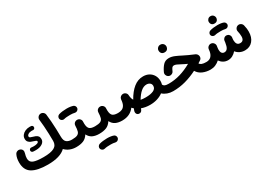

<svg xmlns="http://www.w3.org/2000/svg" viewBox="7 -1620 3982 2860"><g transform="rotate(-30 1998.5 -190.0)"><path d="M24.4 -184.1Q24.4 -261.2 51.8 -314.5Q63.5 -338.4 89.4 -346.9Q115.2 -355.5 139.2 -343.3Q188 -319.8 168 -255.9Q162.1 -240.2 158.4 -218.3Q154.8 -196.3 154.8 -178.7Q154.8 -116.7 209.2 -94.5Q263.7 -72.3 382.3 -72.3Q508.3 -72.3 566.7 -104.5Q625 -136.7 625 -210.4Q625 -267.1 622.6 -334.5Q620.1 -401.9 615.5 -467.5Q610.8 -533.2 604.5 -583Q601.1 -609.4 617.4 -630.9Q633.8 -652.3 660.2 -655.8Q686.5 -659.2 708 -642.6Q729.5 -626 732.9 -599.6Q740.2 -544.9 745.1 -476.8Q750 -408.7 752.7 -339.4Q755.4 -270 755.4 -210.4Q755.4 -139.6 788.1 -113.3Q820.8 -86.9 878.4 -86.9H878.9Q905.8 -86.9 924.6 -67.9Q943.4 -48.8 943.4 -22Q943.4 4.9 924.6 23.7Q905.8 42.5 878.9 42.5H878.4Q823.7 42.5 774.4 23.2Q725.1 3.9 689.5 -34.2Q597.7 57.1 383.3 57.1Q204.6 57.1 114.5 2Q24.4 -53.2 24.4 -184.1ZM480.5 -529.3Q479 -515.6 469 -506.8Q459 -498 444.8 -499.5Q434.6 -501 424.3 -501Q387.7 -501 363.5 -486.1Q339.4 -471.2 339.4 -449.7Q339.4 -435.5 354.2 -428.7Q369.1 -421.9 390.6 -416Q411.6 -410.6 434.3 -401.6Q457 -392.6 472.7 -374.3Q488.3 -356 488.3 -322.3Q488.3 -275.9 445.3 -247.8Q402.3 -219.7 336.9 -219.7Q321.8 -219.7 309.1 -220.2Q296.4 -220.7 285.6 -221.7Q272 -223.1 263.2 -234.1Q254.4 -245.1 256.3 -258.8Q258.3 -272.9 269 -281.7Q279.8 -290.5 293.9 -288.6Q304.2 -287.6 315.4 -286.6Q326.7 -285.6 338.4 -285.6Q369.6 -285.6 395.3 -294.2Q420.9 -302.7 420.9 -320.8Q420.9 -332 407.7 -338.4Q394.5 -344.7 374.5 -350.6Q353.5 -356.4 329.8 -366.2Q306.2 -376 289.3 -395.3Q272.5 -414.6 272.5 -448.7Q272.5 -481.9 292.7 -508.8Q313 -535.6 347.7 -551.5Q382.3 -567.4 424.3 -567.4Q435.5 -567.4 450.7 -565.9Q464.8 -564.9 473.4 -554.2Q481.9 -543.5 480.5 -529.3Z M814 -22Q814 -48.8 833 -67.9Q852.1 -86.9 878.9 -86.9Q942.9 -86.9 973.1 -101.6Q1003.4 -116.2 1012.9 -150.1Q1022.5 -184.1 1024.4 -242.7Q1026.4 -272.5 1046.9 -289.1Q1067.4 -305.7 1094.2 -304.2Q1121.6 -302.2 1139.2 -281.7Q1156.7 -261.2 1154.3 -235.4Q1149.9 -153.8 1174.6 -120.4Q1199.2 -86.9 1274.4 -86.9H1274.9Q1301.8 -86.9 1320.6 -67.9Q1339.4 -48.8 1339.4 -22Q1339.4 4.9 1320.6 23.7Q1301.8 42.5 1274.9 42.5H1274.4Q1208 42.5 1161.6 20.3Q1115.2 -2 1088.4 -54.7Q1053.2 1.5 1002.4 22Q951.7 42.5 878.9 42.5Q852.1 42.5 833 23.7Q814 4.9 814 -22ZM868.2 -445.8Q862.8 -465.8 872.8 -484.6Q882.8 -503.4 903.8 -510.3Q931.2 -518.6 967.3 -522.9Q1003.4 -527.3 1038.6 -527.3Q1074.2 -527.3 1103.3 -522.7Q1132.3 -518.1 1152.3 -509.8Q1173.3 -498 1179 -475.3Q1184.6 -452.6 1171.4 -433.6Q1160.6 -418.5 1145.5 -413.3Q1130.4 -408.2 1113.8 -411.6Q1081.5 -419.9 1038.6 -419.9Q1005.4 -419.9 977.8 -417.7Q950.2 -415.5 933.1 -410.2Q912.6 -404.3 893.6 -415Q874.5 -425.8 868.2 -445.8Z M1210 -22Q1210 -48.8 1229 -67.9Q1248 -86.9 1274.9 -86.9Q1338.9 -86.9 1369.1 -101.6Q1399.4 -116.2 1408.9 -150.1Q1418.5 -184.1 1420.4 -242.7Q1422.4 -272.5 1442.9 -289.1Q1463.4 -305.7 1490.2 -304.2Q1517.6 -302.2 1535.2 -281.7Q1552.7 -261.2 1550.3 -235.4Q1545.9 -153.8 1570.6 -120.4Q1595.2 -86.9 1670.4 -86.9H1670.9Q1697.8 -86.9 1716.6 -67.9Q1735.4 -48.8 1735.4 -22Q1735.4 4.9 1716.6 23.7Q1697.8 42.5 1670.9 42.5H1670.4Q1604 42.5 1557.6 20.3Q1511.2 -2 1484.4 -54.7Q1449.2 1.5 1398.4 22Q1347.7 42.5 1274.9 42.5Q1248 42.5 1229 23.7Q1210 4.9 1210 -22ZM1168.9 238.3Q1163.6 218.3 1173.6 199.5Q1183.6 180.7 1204.6 173.8Q1231.9 165.5 1268.1 161.1Q1304.2 156.7 1339.4 156.7Q1375 156.7 1404.1 161.4Q1433.1 166 1453.1 174.3Q1474.1 186 1479.7 208.7Q1485.4 231.4 1472.2 250.5Q1461.4 265.6 1446.3 270.8Q1431.2 275.9 1414.6 272.5Q1382.3 264.2 1339.4 264.2Q1306.2 264.2 1278.6 266.4Q1251 268.6 1233.9 273.9Q1213.4 279.8 1194.3 269Q1175.3 258.3 1168.9 238.3Z M1606.4 -22Q1606.4 -48.8 1625.2 -67.9Q1644 -86.9 1670.9 -86.9Q1710 -86.9 1739.7 -99.9Q1769.5 -112.8 1787.8 -145.5Q1806.2 -178.2 1810.5 -238.3Q1811 -241.7 1811.5 -244.6Q1815.4 -266.6 1832.3 -281.2Q1849.1 -295.9 1872.1 -297.4Q1898.9 -298.3 1919.2 -280.5Q1939.5 -262.7 1939.9 -235.8Q1943.4 -179.2 1964.8 -146Q2025.4 -254.4 2099.6 -314.2Q2173.8 -374 2263.2 -374Q2319.8 -374 2363.3 -350.1Q2406.7 -326.2 2431.6 -283.4Q2456.5 -240.7 2456.5 -184.6Q2456.5 -154.3 2447.8 -126Q2458.5 -104.5 2479.7 -95.7Q2501 -86.9 2544.9 -86.9H2545.4Q2572.3 -86.9 2591.1 -67.6Q2609.9 -48.3 2609.9 -22Q2609.9 4.4 2591.1 23.4Q2572.3 42.5 2545.4 42.5H2544.9Q2492.7 42.5 2447.8 25.9Q2402.8 9.3 2370.6 -20.5Q2328.6 11.7 2270.8 29.5Q2212.9 47.4 2146 47.4Q2066.9 47.4 2001 22.9Q1996.1 34.2 1991.2 45.4Q1980 70.8 1957 77.1Q1934.1 83.5 1915.5 72.8Q1898.9 63 1893.3 43.5Q1887.7 23.9 1896.5 1Q1902.3 -14.6 1908.7 -29.3Q1893.6 -42 1880.4 -56.6Q1807.1 42.5 1670.9 42.5Q1644 42.5 1625.2 23.7Q1606.4 4.9 1606.4 -22ZM2248 -243.7Q2196.3 -243.7 2149.7 -203.1Q2103 -162.6 2059.1 -89.4Q2095.2 -82 2146 -82Q2228.5 -82 2277.8 -104.7Q2327.1 -127.4 2327.1 -175.3Q2327.1 -208.5 2303.7 -226.1Q2280.3 -243.7 2248 -243.7Z M2732.4 -418Q2778.3 -418 2829.1 -396.5Q2879.9 -375 2931.6 -347.7Q2966.3 -329.6 3009.5 -310.1Q3052.7 -290.5 3106.9 -267.6Q3124 -260.3 3135 -243.4Q3146 -226.6 3146 -208Q3146 -171.9 3115.7 -153.3Q3095.7 -140.6 3076.7 -128.4Q3087.9 -107.4 3115.2 -97.2Q3142.6 -86.9 3189.9 -86.9H3190.4Q3217.3 -86.9 3236.1 -67.9Q3254.9 -48.8 3254.9 -22Q3254.9 4.9 3236.1 23.7Q3217.3 42.5 3190.4 42.5H3189.9Q3117.7 42.5 3056.9 15.9Q2996.1 -10.7 2964.4 -65.4Q2863.8 -14.6 2760.3 13.9Q2656.7 42.5 2545.4 42.5Q2518.6 42.5 2499.5 23.2Q2480.5 3.9 2480.5 -22Q2480.5 -47.9 2499.5 -67.4Q2518.6 -86.9 2545.4 -86.9Q2645.5 -86.9 2743.2 -115.7Q2840.8 -144.5 2939 -200.2Q2913.6 -211.9 2890.9 -223.1Q2868.2 -234.4 2847.2 -245.6Q2813 -264.2 2788.1 -275.1Q2763.2 -286.1 2744.6 -286.1Q2723.6 -286.1 2710.9 -270.8Q2698.2 -255.4 2682.6 -218.3Q2677.2 -204.6 2661.9 -194.1Q2646.5 -183.6 2627 -181.9Q2607.4 -180.2 2588.9 -191.9Q2570.8 -203.6 2562.7 -226.8Q2554.7 -250 2565.9 -273.9Q2595.7 -337.9 2633.1 -377.9Q2670.4 -418 2732.4 -418ZM2656.7 -589.8Q2656.7 -614.7 2675.3 -634.5Q2693.8 -654.3 2722.7 -654.3Q2743.2 -654.3 2757.6 -645.5Q2772 -636.7 2780.3 -624Q2790.5 -606.4 2790.5 -589.4Q2790.5 -576.2 2784.7 -560.3Q2778.8 -544.4 2764.4 -533.2Q2750 -522 2723.1 -522Q2695.8 -522 2681.6 -533.7Q2667.5 -545.4 2661.6 -560.5Q2656.7 -573.7 2656.7 -589.8Z M3126 -22Q3126 -48.8 3144.8 -67.9Q3163.6 -86.9 3190.4 -86.9Q3241.2 -86.9 3270.8 -115.5Q3300.3 -144 3310.5 -197.3Q3312.5 -211.4 3315.4 -235.4Q3319.3 -262.2 3341.1 -278.3Q3362.8 -294.4 3389.2 -290.5Q3415.5 -286.6 3431.9 -264.6Q3448.2 -242.7 3444.3 -216.3Q3443.4 -211.4 3442.9 -207Q3442.4 -202.6 3441.4 -198.2Q3439 -179.7 3438.2 -169.9Q3437.5 -160.2 3437.5 -151.9Q3437.5 -117.2 3452.6 -97.2Q3467.8 -77.1 3496.1 -77.1Q3529.8 -77.1 3549.6 -106Q3569.3 -134.8 3578.1 -197.3Q3579.1 -210 3581.5 -224.6V-225.1Q3582.5 -237.3 3588.4 -247.6Q3592.8 -256.3 3600.1 -263.2Q3620.6 -283.7 3648.9 -280.8Q3651.9 -280.3 3654.8 -279.8Q3655.8 -279.8 3656.7 -279.3Q3656.7 -279.3 3656.7 -279.3Q3684.6 -273.4 3697.8 -247.6Q3697.8 -247.6 3698.2 -247.1Q3698.2 -246.6 3698.7 -246.1Q3699.2 -245.1 3699.2 -244.6Q3699.2 -244.6 3699.7 -244.1Q3706.1 -229.5 3704.6 -213.4Q3703.1 -200.2 3701.2 -187.5Q3700.2 -176.3 3700.2 -166Q3700.2 -127.4 3715.8 -102.8Q3731.4 -78.1 3768.6 -78.1Q3833.5 -78.1 3833.5 -157.7Q3833.5 -179.7 3830.3 -202.1Q3827.1 -224.6 3821.8 -249Q3815.4 -274.9 3830.1 -297.6Q3844.7 -320.3 3870.1 -326.2Q3896 -332.5 3918.9 -318.1Q3941.9 -303.7 3948.2 -277.8Q3957.5 -237.8 3960.2 -215.6Q3962.9 -193.4 3962.9 -166Q3962.9 -67.9 3912.4 -8.3Q3861.8 51.3 3776.9 51.3Q3729.5 51.3 3691.4 32.7Q3653.3 14.2 3627 -19Q3598.6 14.2 3562.5 33.2Q3526.4 52.2 3485.8 52.2Q3442.4 52.2 3407.2 32.2Q3372.1 12.2 3348.1 -22Q3316.4 7.8 3276.1 25.1Q3235.8 42.5 3190.4 42.5Q3163.6 42.5 3144.8 23.7Q3126 4.9 3126 -22ZM3518.6 -586.9Q3518.6 -610.8 3536.4 -629.6Q3554.2 -648.4 3581.5 -648.4Q3601.6 -648.4 3615 -640.4Q3628.4 -632.3 3636.2 -619.6Q3646.5 -603 3646.5 -586.4Q3646.5 -573.7 3640.9 -558.8Q3635.3 -543.9 3621.3 -533.2Q3607.4 -522.5 3582 -522.5Q3556.2 -522.5 3542.5 -533.2Q3528.8 -543.9 3523.4 -559.1Q3518.6 -572.3 3518.6 -586.9ZM3440.9 -403.3Q3435.5 -422.4 3445.6 -440.2Q3455.6 -458 3475.1 -464.4Q3501 -472.7 3535.9 -477.1Q3570.8 -481.4 3605 -481.4Q3672.9 -481.4 3713.9 -464.4Q3733.4 -453.1 3739 -431.6Q3744.6 -410.2 3731.9 -391.6Q3722.2 -377.4 3707.5 -372.6Q3692.9 -367.7 3677.2 -371.1Q3663.6 -375 3643.6 -377Q3623.5 -378.9 3605 -378.9Q3572.8 -378.9 3546.1 -376.7Q3519.5 -374.5 3502.9 -369.1Q3483.4 -364.3 3465.1 -374.3Q3446.8 -384.3 3440.9 -403.3Z"/></g></svg>

Font: Mikhak Bold
Style: Regular
Weight: 700
Designer: Amin Abedi
Version: Version 3.3